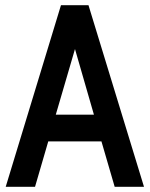

<svg xmlns="http://www.w3.org/2000/svg" viewBox="-20 -720 577 740"><path d="M371 -175H166L115 0H2L215 -700H321L535 0H422ZM342 -278 269 -531 195 -278Z"/></svg>

Font: Cabin Condensed SemiBold
Style: Regular
Weight: 600
Width: 3
Designer: Pablo Impallari
Foundry: Pablo Impallari. http://www.impallari.com Igino Marini. http://www.ikern.com
Version: Version 2.200